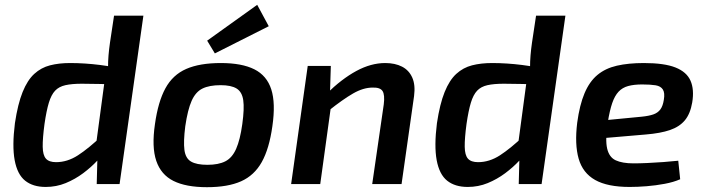

<svg xmlns="http://www.w3.org/2000/svg" viewBox="-20 -765 2931 798"><path d="M271 -503Q332 -503 395.5 -495Q459 -487 503 -473L482 -414Q432 -415 392.5 -416Q353 -417 320 -417Q279 -417 252 -411Q225 -405 209 -388Q193 -371 183 -338Q173 -305 165 -250Q157 -190 157.5 -155Q158 -120 171 -105.5Q184 -91 213 -91Q260 -91 304 -119.5Q348 -148 404 -201L427 -147Q410 -125 384.5 -97.5Q359 -70 325.5 -45Q292 -20 253 -4Q214 12 170 12Q117 12 84.5 -14Q52 -40 41 -99Q30 -158 42 -253Q54 -333 74 -382.5Q94 -432 122.5 -458Q151 -484 188 -493.5Q225 -503 271 -503ZM576 -700 477 0H382L385 -117L374 -125L420 -468L429 -484Q429 -510 431 -534.5Q433 -559 437 -587L454 -700Z M898 -503Q985 -503 1037 -477Q1089 -451 1107.5 -393.5Q1126 -336 1112 -240Q1099 -147 1068 -91.5Q1037 -36 982 -11.5Q927 13 840 13Q753 13 701 -13Q649 -39 629.5 -96.5Q610 -154 624 -249Q637 -342 667.5 -398Q698 -454 754 -478.5Q810 -503 898 -503ZM897 -411Q850 -411 821.5 -397Q793 -383 776.5 -346Q760 -309 750 -240Q742 -177 746.5 -142Q751 -107 774 -93.5Q797 -80 842 -80Q888 -80 916.5 -94.5Q945 -109 961.5 -146.5Q978 -184 987 -249Q996 -314 991 -348.5Q986 -383 963.5 -397Q941 -411 897 -411ZM1049 -745 1097 -656 873 -543 841 -596Z M1581 -503Q1622 -503 1651 -488Q1680 -473 1693.5 -442.5Q1707 -412 1701 -366L1649 0H1527L1575 -331Q1580 -371 1570 -386.5Q1560 -402 1529 -401Q1490 -401 1447.5 -376.5Q1405 -352 1346 -305L1336 -374Q1400 -437 1461 -470Q1522 -503 1581 -503ZM1355 -491 1351 -362 1359 -348 1311 0H1190L1259 -491Z M2025 -503Q2086 -503 2149.5 -495Q2213 -487 2257 -473L2236 -414Q2186 -415 2146.5 -416Q2107 -417 2074 -417Q2033 -417 2006 -411Q1979 -405 1963 -388Q1947 -371 1937 -338Q1927 -305 1919 -250Q1911 -190 1911.5 -155Q1912 -120 1925 -105.5Q1938 -91 1967 -91Q2014 -91 2058 -119.5Q2102 -148 2158 -201L2181 -147Q2164 -125 2138.5 -97.5Q2113 -70 2079.5 -45Q2046 -20 2007 -4Q1968 12 1924 12Q1871 12 1838.5 -14Q1806 -40 1795 -99Q1784 -158 1796 -253Q1808 -333 1828 -382.5Q1848 -432 1876.5 -458Q1905 -484 1942 -493.5Q1979 -503 2025 -503ZM2330 -700 2231 0H2136L2139 -117L2128 -125L2174 -468L2183 -484Q2183 -510 2185 -534.5Q2187 -559 2191 -587L2208 -700Z M2656 -503Q2741 -503 2787.5 -484.5Q2834 -466 2850 -429.5Q2866 -393 2857 -339Q2849 -292 2826.5 -265Q2804 -238 2764.5 -224.5Q2725 -211 2664 -206L2418 -185L2429 -259L2647 -280Q2677 -283 2695.5 -289.5Q2714 -296 2724.5 -310Q2735 -324 2739 -350Q2744 -379 2735 -393Q2726 -407 2705 -410.5Q2684 -414 2649 -414Q2615 -414 2591 -407.5Q2567 -401 2551 -384Q2535 -367 2524.5 -336.5Q2514 -306 2506 -256Q2495 -184 2503.5 -147.5Q2512 -111 2539.5 -98.5Q2567 -86 2613 -86Q2638 -86 2671 -87.5Q2704 -89 2737.5 -91.5Q2771 -94 2799 -97L2807 -20Q2780 -8 2742.5 -1Q2705 6 2667.5 9Q2630 12 2597 12Q2505 12 2453.5 -17Q2402 -46 2385 -105.5Q2368 -165 2379 -255Q2389 -329 2409.5 -377.5Q2430 -426 2463 -453.5Q2496 -481 2544 -492Q2592 -503 2656 -503Z"/></svg>

Font: Exo 2 SemiBold
Style: Italic
Weight: 600
Italic angle: -8°
Designer: Natanael Gama
Foundry: Natanael Gama
Version: Version 2.010